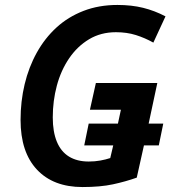

<svg xmlns="http://www.w3.org/2000/svg" viewBox="-20 -745 692 775"><path d="M313 10Q195 10 129 -60.5Q63 -131 63 -261Q63 -336 79.5 -405Q96 -474 128.5 -532.5Q161 -591 208 -634Q255 -677 317 -701Q379 -725 454 -725Q511 -725 557.5 -713.5Q604 -702 648 -679L599 -573Q565 -592 528.5 -603.5Q492 -615 448 -615Q387 -615 339.5 -586.5Q292 -558 259 -509.5Q226 -461 209.5 -399.5Q193 -338 193 -271Q193 -213 209.5 -173Q226 -133 258.5 -113Q291 -93 338 -93Q363 -93 385 -97Q407 -101 425 -107L437 -158H320L338 -246H456L468 -302H343L367 -410H615L580 -246H639L621 -158H561L532 -28Q487 -12 436 -1Q385 10 313 10Z"/></svg>

Font: Noto Sans Display SemiBold
Style: Italic
Weight: 600
Italic angle: -12°
Designer: Monotype Design Team
Foundry: Monotype Imaging Inc.
Version: Version 2.003